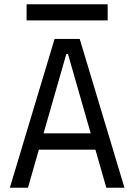

<svg xmlns="http://www.w3.org/2000/svg" viewBox="-20 -875 626 895"><path d="M25.9 0H110.4L161.1 -177.2H424.8L475.6 0H560.1L351.6 -693.4H234.4ZM183.1 -253.4 289.1 -623H296.9L402.8 -253.4ZM104 -779.8H481.9V-855H104Z"/></svg>

Font: Cascadia Mono PL SemiLight
Style: Regular
Weight: 350
Monospace: yes
Designer: Aaron Bell
Foundry: Saja Typeworks
Version: Version 2404.023